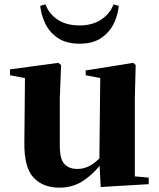

<svg xmlns="http://www.w3.org/2000/svg" viewBox="-20 -846 731 883"><path d="M253 17Q178 17 134.5 -29Q91 -75 92 -189L95 -505L129 -480L26 -500V-527L248 -557L261 -547L255 -393V-174Q255 -114 276.5 -91.5Q298 -69 335 -69Q376 -69 411 -95Q446 -121 472 -160L511 -103H453Q416 -51 366.5 -17Q317 17 253 17ZM443 14 437 -107V-110L441 -487L374 -500V-522L593 -557L604 -547L600 -393V-35L664 -29V1ZM165 -819 189 -826Q206 -781 246 -755Q286 -729 346 -729Q405 -729 445.5 -756Q486 -783 502 -826L526 -819Q523 -779 504 -739Q485 -699 446.5 -672Q408 -645 346 -645Q284 -645 245 -672Q206 -699 187.5 -739Q169 -779 165 -819Z"/></svg>

Font: Noto Serif JP Black
Style: Regular
Weight: 900
Designer: Ryoko NISHIZUKA 西塚涼子 (kana & ideographs); Frank Grießhammer (Latin, Greek & Cyrillic); Wenlong ZHANG 张文龙 (bopomofo); San
Foundry: Adobe
Version: Version 2.003-H1;hotconv 1.1.1;makeotfexe 2.6.0